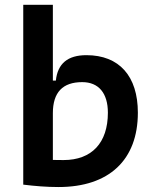

<svg xmlns="http://www.w3.org/2000/svg" viewBox="-20 -752 626 782"><path d="M218.3 9.8C424.3 9.8 541.5 -100.6 541.5 -293C541.5 -442.4 465.3 -527.3 332 -527.3C255.9 -527.3 214.8 -493.2 207.5 -423.8H195.3V-732.4H74.7V0C123 5.9 169.4 9.8 218.3 9.8ZM195.3 -291C195.3 -376 235.4 -417.5 314.9 -417.5C381.8 -417.5 419.4 -372.6 419.4 -293C419.4 -170.4 354 -100.1 238.8 -100.1C224.6 -100.1 210 -100.1 195.3 -100.6Z"/></svg>

Font: Cascadia Mono SemiBold
Style: Regular
Weight: 600
Monospace: yes
Designer: Aaron Bell
Foundry: Saja Typeworks
Version: Version 2404.023